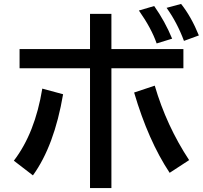

<svg xmlns="http://www.w3.org/2000/svg" viewBox="-20 -899 1039 982"><path d="M440.4 -828.1H549.8V-647.9H918V-549.8H549.8V63H440.4V-549.8H80.1V-647.9H440.4ZM50.8 -77.1Q159.2 -218.3 196.3 -445.8L302.7 -417Q257.8 -153.3 148.4 -2ZM847.7 -15.1Q738.3 -180.2 666 -425.8L771.5 -460.9Q831.1 -256.8 947.3 -80.1ZM781.2 -676.8Q754.9 -753.4 690.4 -845.2L768.6 -868.2Q824.2 -789.1 860.4 -701.2ZM920.9 -689.9Q885.7 -784.2 832 -858.9L906.2 -878.9Q958 -814 997.1 -717.8Z"/></svg>

Font: UDEV Gothic 35
Style: Bold
Weight: 700
Version: v2.1.0; ttfautohint (v1.8.4.7-5d5b-dirty) -l 6 -r 45 -G 200 